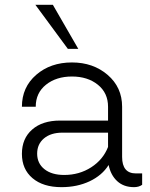

<svg xmlns="http://www.w3.org/2000/svg" viewBox="-20 -770 626 800"><path d="M306.2 -566.4H262.7L127.4 -750H200.2ZM546.4 -47.4H572.3V0Q558.6 9.8 538.6 9.8Q495.6 9.8 468.5 -15.1Q441.4 -40 432.6 -82.5Q405.3 -39.1 353.3 -14.6Q301.3 9.8 236.3 9.8Q159.7 9.8 115.5 -27.6Q71.3 -64.9 71.3 -128.9Q71.3 -192.9 114 -230.2Q156.7 -267.6 230 -267.6H430.2V-325.2Q430.2 -382.8 387.7 -417Q345.2 -451.2 279.8 -451.2Q214.4 -451.2 171.6 -417Q128.9 -382.8 128.9 -325.2H71.3Q71.3 -406.7 130.9 -458.3Q190.4 -509.8 279.8 -509.8Q368.2 -509.8 428.5 -458Q488.8 -406.2 488.8 -325.2V-116.2Q488.8 -47.4 546.4 -47.4ZM247.6 -41Q310.5 -41 360.1 -73Q409.7 -105 430.2 -157.7V-217.3H240.2Q191.9 -217.3 163.3 -193.4Q134.8 -169.4 134.8 -129.9Q134.8 -89.4 165 -65.2Q195.3 -41 247.6 -41Z"/></svg>

Font: Now Alt Light
Style: Regular
Weight: 300
Designer: Alfredo Marco Pradil
Foundry: Alfredo Marco Pradil
Version: Version 1.002;PS 001.002;hotconv 1.0.88;makeotf.lib2.5.64775